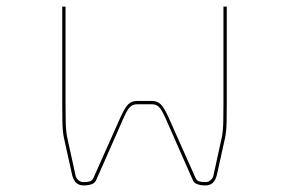

<svg xmlns="http://www.w3.org/2000/svg" viewBox="-20 -650 871 580"><path d="M439 -345Q455 -345 465 -335.5Q475 -326 488 -298L570 -114Q574 -104 582 -102Q590 -100 597 -100H602Q610 -100 617 -106.5Q624 -113 625 -121L650 -235Q654 -254 654.5 -284Q655 -314 655 -336V-630H665V-335Q665 -313 664.5 -283Q664 -253 660 -234L635 -121Q631 -105 622.5 -97.5Q614 -90 602 -90H595Q586 -90 576 -93.5Q566 -97 562 -107L480 -293Q468 -320 459.5 -327.5Q451 -335 439 -335H394Q382 -335 373.5 -327.5Q365 -320 353 -293L271 -107Q267 -97 257 -93.5Q247 -90 238 -90H231Q219 -90 210.5 -97.5Q202 -105 198 -121L173 -234Q169 -253 168.5 -283Q168 -313 168 -335V-630H178V-336Q178 -314 178.5 -284Q179 -254 183 -235L208 -121Q209 -113 216 -106.5Q223 -100 231 -100H236Q243 -100 251 -102Q259 -104 263 -114L345 -298Q358 -326 368 -335.5Q378 -345 394 -345Z"/></svg>

Font: Bungee Hairline
Style: Regular
Weight: 400
Designer: David Jonathan Ross
Foundry: David Jonathan Ross
Version: Version 1.000;PS 1.0;hotconv 1.0.72;makeotf.lib2.5.5900